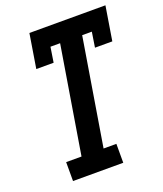

<svg xmlns="http://www.w3.org/2000/svg" viewBox="-136 -825 780 916"><g transform="rotate(-20 254.0 -367.5)"><path d="M76 0V-96H154L243 -639H194L182 -562H94L122 -735H508L480 -562H392L404 -639H355L266 -96H331V0Z"/></g></svg>

Font: Iosevka Curly Slab
Style: Bold Italic
Weight: 700
Italic angle: -9°
Monospace: yes
Designer: Belleve Invis
Foundry: Belleve Invis
Version: Version 22.1.2; ttfautohint (v1.8.4)